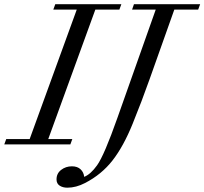

<svg xmlns="http://www.w3.org/2000/svg" viewBox="-70 -683 966 908"><path d="M-49.8 0 -40.5 -25.4H70.3L293 -637.7H182.1L191.4 -663.1H503.9L494.6 -637.7H380.9L158.2 -25.4H272L262.7 0ZM248.5 204.6Q226.6 204.6 211.9 194.8Q197.3 185.1 197.3 165.5Q197.3 137.2 219.2 120.4Q241.2 103.5 270 103.5Q296.4 103.5 311.3 117.9Q326.2 132.3 328.1 153.3Q358.4 141.6 389.2 98.6Q422.9 51.3 485.4 -126L666.5 -637.7H554.7L563.5 -663.1H876.5L867.2 -637.7H754.4L637.7 -309.1Q601.1 -205.6 557.1 -97.2Q514.2 8.8 462.4 75.4Q410.6 142.1 332 182.6Q289.6 204.6 248.5 204.6Z"/></svg>

Font: Elstob
Style: Italic
Weight: 400
Italic angle: -20°
Designer: Peter S. Baker
Version: Version 1.015